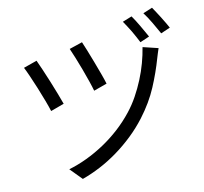

<svg xmlns="http://www.w3.org/2000/svg" viewBox="-95 -957 1189 1117"><g transform="rotate(-10 500.0 -398.5)"><path d="M438 -727Q446 -709 460 -674Q474 -639 489 -599.5Q504 -560 517.5 -523Q531 -486 537 -465L459 -437Q453 -459 440.5 -495.5Q428 -532 413.5 -571Q399 -610 384.5 -645.5Q370 -681 361 -701ZM871 -616Q866 -603 861.5 -587Q857 -571 853 -559Q830 -478 795 -395.5Q760 -313 698 -231Q659 -180 613 -136Q567 -92 516 -55Q465 -18 411.5 10Q358 38 305 57L237 -12Q291 -28 344.5 -53.5Q398 -79 449 -113Q500 -147 545.5 -188.5Q591 -230 629 -278Q660 -317 684.5 -361.5Q709 -406 728 -452.5Q747 -499 760 -546Q773 -593 780 -638ZM159 -667Q169 -646 184.5 -610Q200 -574 216.5 -534Q233 -494 247.5 -456Q262 -418 271 -393L192 -364Q185 -387 170 -427Q155 -467 138 -508.5Q121 -550 105 -586Q89 -622 80 -639ZM748 -825Q757 -813 767.5 -796Q778 -779 789 -760.5Q800 -742 810 -724Q820 -706 828 -692L773 -668Q765 -683 755.5 -701.5Q746 -720 735 -738Q724 -756 713 -773Q702 -790 693 -803ZM874 -854Q883 -841 894 -824Q905 -807 916.5 -789Q928 -771 938 -753.5Q948 -736 956 -722L901 -698Q884 -729 861.5 -767Q839 -805 819 -831Z"/></g></svg>

Font: SpoqaHanSansJP-Regular
Style: Regular
Weight: 400
Designer: [Source Han Sans]
Ryoko NISHIZUKA  (kana & ideographs); Paul D. Hunt (Latin, Greek & Cyrillic); Wenlong ZHANG  (bopomofo
Foundry: Spoqa (http://bi.spoqa.com)
Version: Version 1.002.20150607